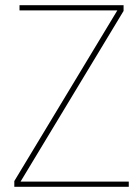

<svg xmlns="http://www.w3.org/2000/svg" viewBox="-20 -718 540 738"><path d="M475 0H35V-22L431 -678H55V-698H455V-676L59 -20H475Z"/></svg>

Font: IBM Plex Sans Cond Thin
Style: Regular
Weight: 100
Width: 3
Designer: Mike Abbink, Paul van der Laan, Pieter van Rosmalen
Foundry: Bold Monday
Version: Version 1.3